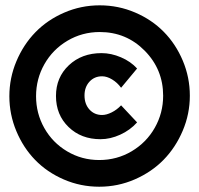

<svg xmlns="http://www.w3.org/2000/svg" viewBox="-20 -709 747 720"><path d="M354 -689Q423.8 -689 486.6 -662.1Q549.3 -635.3 594.2 -589.6Q639.2 -543.9 665.5 -481.4Q691.9 -418.9 691.9 -350.1Q691.9 -281.7 665.3 -219Q638.7 -156.2 593.8 -110.1Q548.8 -64 485.6 -36.4Q422.4 -8.8 352.1 -8.8Q282.2 -8.8 219.5 -35.9Q156.7 -63 112.1 -108.9Q67.4 -154.8 41.3 -217.3Q15.1 -279.8 15.1 -348.1Q15.1 -416.5 41.5 -479.2Q67.9 -542 112.8 -588.1Q157.7 -634.3 220.7 -661.6Q283.7 -689 354 -689ZM115.2 -348.1Q115.2 -283.7 146.2 -228.8Q177.2 -173.8 231.9 -141.4Q286.6 -108.9 352.1 -108.9Q418.5 -108.9 473.9 -141.8Q529.3 -174.8 560.5 -230Q591.8 -285.2 591.8 -350.1Q591.8 -448.7 522.7 -518.8Q453.6 -588.9 354 -588.9Q288.1 -588.9 232.9 -556.2Q177.7 -523.4 146.5 -468.3Q115.2 -413.1 115.2 -348.1ZM189.9 -349.1Q189.9 -418.9 238.3 -464.4Q286.6 -509.8 360.8 -509.8Q397 -509.8 433.6 -494.1Q470.2 -478.5 494.1 -452.1L434.1 -379.9Q419.9 -399.4 400.4 -411.1Q380.9 -422.9 362.8 -422.9Q334 -422.9 315.4 -402.6Q296.9 -382.3 296.9 -351.1Q296.9 -318.8 315.4 -298.3Q334 -277.8 362.8 -277.8Q379.4 -277.8 398.9 -287.6Q418.5 -297.4 434.1 -314L494.1 -250Q467.8 -220.7 430.7 -203.9Q393.6 -187 356.9 -187Q284.2 -187 237.1 -232.7Q189.9 -278.3 189.9 -349.1Z"/></svg>

Font: Trueno Black
Style: Regular
Weight: 900
Designer: Julieta Ulanovsky
Foundry: Julieta Ulanovsky
Version: Version 3.001b | FøM Fix